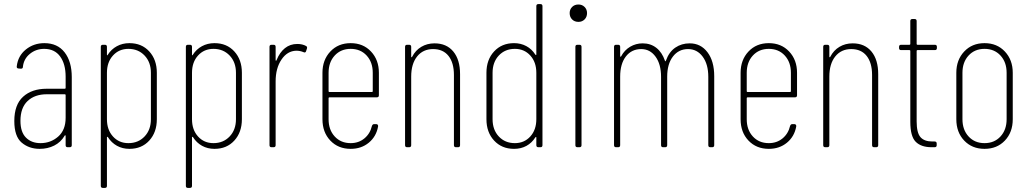

<svg xmlns="http://www.w3.org/2000/svg" viewBox="-20 -720 5034 939"><path d="M331 -343V-10Q331 0 321 0H311Q301 0 301 -10V-55Q301 -58 299 -58.5Q297 -59 296 -56Q277 -24 245 -8Q213 8 174 8Q122 8 86 -22.5Q50 -53 50 -128Q50 -208 93 -247Q136 -286 208 -286H297Q301 -286 301 -290V-345Q301 -407 274 -444Q247 -481 196 -481Q156 -481 126 -456.5Q96 -432 92 -393Q92 -384 82 -384L71 -385Q66 -385 63.5 -388Q61 -391 62 -396Q68 -447 106.5 -478Q145 -509 197 -509Q261 -509 296 -464Q331 -419 331 -343ZM301 -144V-255Q301 -259 297 -259H209Q150 -259 115 -226Q80 -193 80 -129Q80 -74 107 -47Q134 -20 178 -20Q228 -20 264.5 -52Q301 -84 301 -144Z M747 -364V-137Q747 -73 710 -32.5Q673 8 613 8Q579 8 552 -7Q525 -22 508 -49Q506 -51 504.5 -51Q503 -51 503 -48V189Q503 199 493 199H483Q473 199 473 189V-491Q473 -501 483 -501H493Q503 -501 503 -491V-453Q503 -450 504.5 -449.5Q506 -449 507 -452Q524 -479 551.5 -494Q579 -509 613 -509Q673 -509 710 -468.5Q747 -428 747 -364ZM608 -481Q562 -481 532.5 -448.5Q503 -416 503 -364V-137Q503 -85 532.5 -52.5Q562 -20 608 -20Q656 -20 687 -52.5Q718 -85 718 -137V-364Q718 -416 687 -448.5Q656 -481 608 -481Z M1163 -364V-137Q1163 -73 1126 -32.5Q1089 8 1029 8Q995 8 968 -7Q941 -22 924 -49Q922 -51 920.5 -51Q919 -51 919 -48V189Q919 199 909 199H899Q889 199 889 189V-491Q889 -501 899 -501H909Q919 -501 919 -491V-453Q919 -450 920.5 -449.5Q922 -449 923 -452Q940 -479 967.5 -494Q995 -509 1029 -509Q1089 -509 1126 -468.5Q1163 -428 1163 -364ZM1024 -481Q978 -481 948.5 -448.5Q919 -416 919 -364V-137Q919 -85 948.5 -52.5Q978 -20 1024 -20Q1072 -20 1103 -52.5Q1134 -85 1134 -137V-364Q1134 -416 1103 -448.5Q1072 -481 1024 -481Z M1477 -495Q1484 -491 1481 -482L1477 -470Q1474 -460 1464 -465Q1448 -472 1429 -472Q1385 -471 1356.5 -428.5Q1328 -386 1328 -322V-10Q1328 0 1318 0H1308Q1298 0 1298 -10V-491Q1298 -501 1308 -501H1318Q1328 -501 1328 -491V-426Q1328 -423 1330 -423Q1332 -423 1333 -427Q1348 -464 1373.5 -484.5Q1399 -505 1434 -505Q1459 -505 1477 -495Z M1823 -244H1591Q1587 -244 1587 -240V-137Q1587 -85 1617 -52.5Q1647 -20 1695 -20Q1734 -20 1762 -43Q1790 -66 1799 -104Q1802 -113 1810 -113H1820Q1825 -113 1827.5 -109.5Q1830 -106 1829 -101Q1820 -52 1783.5 -22Q1747 8 1695 8Q1634 8 1595.5 -32.5Q1557 -73 1557 -137V-364Q1557 -427 1595.5 -468Q1634 -509 1695 -509Q1756 -509 1794.5 -468Q1833 -427 1833 -364V-254Q1833 -244 1823 -244ZM1587 -364V-274Q1587 -270 1591 -270H1799Q1803 -270 1803 -274V-364Q1803 -416 1773 -448.5Q1743 -481 1695 -481Q1647 -481 1617 -448.5Q1587 -416 1587 -364Z M2230 -357V-10Q2230 0 2220 0H2210Q2200 0 2200 -10V-353Q2200 -413 2173.5 -446.5Q2147 -480 2098 -480Q2049 -480 2020 -444Q1991 -408 1991 -345V-10Q1991 0 1981 0H1971Q1961 0 1961 -10V-491Q1961 -501 1971 -501H1981Q1991 -501 1991 -491V-443Q1991 -440 1993 -440Q1995 -440 1996 -443Q2012 -474 2040.5 -491Q2069 -508 2105 -508Q2164 -508 2197 -468Q2230 -428 2230 -357Z M2613 -700H2623Q2633 -700 2633 -690V-10Q2633 0 2623 0H2613Q2603 0 2603 -10V-47Q2603 -50 2601.5 -50Q2600 -50 2598 -48Q2581 -21 2554.5 -6.5Q2528 8 2494 8Q2434 8 2396.5 -32.5Q2359 -73 2359 -137V-364Q2359 -428 2396.5 -468.5Q2434 -509 2494 -509Q2527 -509 2554 -494.5Q2581 -480 2598 -453Q2600 -451 2601.5 -451Q2603 -451 2603 -454V-690Q2603 -700 2613 -700ZM2603 -137V-364Q2603 -416 2573.5 -448.5Q2544 -481 2498 -481Q2450 -481 2419.5 -448.5Q2389 -416 2389 -364V-137Q2389 -85 2419.5 -52.5Q2450 -20 2498 -20Q2544 -20 2573.5 -52.5Q2603 -85 2603 -137Z M2766 -656Q2766 -674 2778 -686Q2790 -698 2809 -698Q2827 -698 2839 -686Q2851 -674 2851 -656Q2851 -637 2839 -625Q2827 -613 2809 -613Q2790 -613 2778 -625Q2766 -637 2766 -656ZM2794 -10V-491Q2794 -501 2804 -501H2814Q2824 -501 2824 -491V-10Q2824 0 2814 0H2804Q2794 0 2794 -10Z M3473 -347V-10Q3473 0 3463 0H3454Q3444 0 3444 -10V-344Q3444 -406 3416.5 -443Q3389 -480 3345 -480Q3299 -480 3271 -443.5Q3243 -407 3243 -345V-10Q3243 0 3233 0H3223Q3213 0 3213 -10V-344Q3213 -406 3186 -443Q3159 -480 3116 -480Q3069 -480 3041 -444Q3013 -408 3013 -345V-10Q3013 0 3003 0H2993Q2983 0 2983 -10V-491Q2983 -501 2993 -501H3003Q3013 -501 3013 -491V-446Q3013 -443 3015 -442.5Q3017 -442 3018 -445Q3034 -475 3062 -491.5Q3090 -508 3123 -508Q3162 -508 3190 -486Q3218 -464 3232 -423Q3234 -417 3237 -424Q3252 -466 3282.5 -487Q3313 -508 3353 -508Q3407 -508 3440 -464.5Q3473 -421 3473 -347Z M3868 -244H3636Q3632 -244 3632 -240V-137Q3632 -85 3662 -52.5Q3692 -20 3740 -20Q3779 -20 3807 -43Q3835 -66 3844 -104Q3847 -113 3855 -113H3865Q3870 -113 3872.5 -109.5Q3875 -106 3874 -101Q3865 -52 3828.5 -22Q3792 8 3740 8Q3679 8 3640.5 -32.5Q3602 -73 3602 -137V-364Q3602 -427 3640.5 -468Q3679 -509 3740 -509Q3801 -509 3839.5 -468Q3878 -427 3878 -364V-254Q3878 -244 3868 -244ZM3632 -364V-274Q3632 -270 3636 -270H3844Q3848 -270 3848 -274V-364Q3848 -416 3818 -448.5Q3788 -481 3740 -481Q3692 -481 3662 -448.5Q3632 -416 3632 -364Z M4275 -357V-10Q4275 0 4265 0H4255Q4245 0 4245 -10V-353Q4245 -413 4218.5 -446.5Q4192 -480 4143 -480Q4094 -480 4065 -444Q4036 -408 4036 -345V-10Q4036 0 4026 0H4016Q4006 0 4006 -10V-491Q4006 -501 4016 -501H4026Q4036 -501 4036 -491V-443Q4036 -440 4038 -440Q4040 -440 4041 -443Q4057 -474 4085.5 -491Q4114 -508 4150 -508Q4209 -508 4242 -468Q4275 -428 4275 -357Z M4552 -475H4467Q4463 -475 4463 -471V-126Q4463 -71 4481.5 -49.5Q4500 -28 4540 -28H4551Q4561 -28 4561 -18V-10Q4561 0 4551 0H4536Q4485 0 4458.5 -26.5Q4432 -53 4432 -124V-471Q4432 -475 4428 -475H4387Q4377 -475 4377 -485V-491Q4377 -501 4387 -501H4428Q4432 -501 4432 -505V-617Q4432 -627 4442 -627H4453Q4463 -627 4463 -617V-505Q4463 -501 4467 -501H4552Q4562 -501 4562 -491V-485Q4562 -475 4552 -475Z M4657 -137V-364Q4657 -427 4695.5 -468Q4734 -509 4795 -509Q4856 -509 4894.5 -468Q4933 -427 4933 -364V-137Q4933 -73 4894.5 -32.5Q4856 8 4795 8Q4734 8 4695.5 -32.5Q4657 -73 4657 -137ZM4903 -137V-364Q4903 -416 4873 -448.5Q4843 -481 4795 -481Q4747 -481 4717 -448.5Q4687 -416 4687 -364V-137Q4687 -85 4717 -52.5Q4747 -20 4795 -20Q4843 -20 4873 -52.5Q4903 -85 4903 -137Z"/></svg>

Font: Barlow Condensed Thin
Style: Regular
Weight: 250
Width: 3
Designer: Jeremy Tribby
Foundry: Tribby Type
Version: Version 1.408